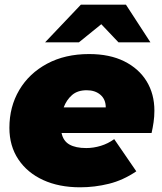

<svg xmlns="http://www.w3.org/2000/svg" viewBox="-20 -787 688 817"><path d="M321 10Q231 10 163.5 -21Q96 -52 58 -109Q20 -166 20 -243Q20 -333 62 -404Q104 -475 180.5 -516Q257 -557 359 -557Q447 -557 509 -526Q571 -495 604 -441Q637 -387 637 -316Q637 -291 633.5 -267Q630 -243 625 -221H242Q249 -187 275.5 -172Q302 -157 347 -157Q378 -157 409 -166.5Q440 -176 466 -195L560 -58Q504 -20 443.5 -5Q383 10 321 10ZM251 -330H430Q430 -364 407.5 -383.5Q385 -403 349 -403Q310 -403 286.5 -382.5Q263 -362 251 -330ZM172 -607 324 -767H516L620 -607H484L411 -684L316 -607Z"/></svg>

Font: Montserrat Black
Style: Italic
Weight: 900
Italic angle: -11.3°
Designer: Julieta Ulanovsky
Foundry: Julieta Ulanovsky
Version: Version 9.000; ttfautohint (v1.8.4.7-5d5b)